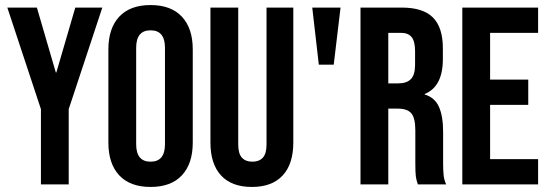

<svg xmlns="http://www.w3.org/2000/svg" viewBox="-20 -730 2172 760"><path d="M142 -298 9 -700H126L201 -443H203L278 -700H385L252 -298V0H142Z M409 -166V-534Q409 -618 452 -664Q495 -710 576 -710Q657 -710 700 -664Q743 -618 743 -534V-166Q743 -82 700 -36Q657 10 576 10Q495 10 452 -36Q409 -82 409 -166ZM633 -159V-541Q633 -610 576 -610Q519 -610 519 -541V-159Q519 -90 576 -90Q633 -90 633 -159Z M813 -166V-700H923V-158Q923 -122 937.5 -106Q952 -90 979 -90Q1006 -90 1020.5 -106Q1035 -122 1035 -158V-700H1141V-166Q1141 -81 1099 -35.5Q1057 10 977 10Q897 10 855 -35.5Q813 -81 813 -166Z M1216 -700H1328L1301 -474H1242Z M1407 -700H1570Q1655 -700 1694 -660.5Q1733 -621 1733 -539V-496Q1733 -387 1661 -358V-356Q1701 -344 1717.5 -307Q1734 -270 1734 -208V-85Q1734 -55 1736 -36.5Q1738 -18 1746 0H1634Q1628 -17 1626 -32Q1624 -47 1624 -86V-214Q1624 -262 1608.5 -281Q1593 -300 1555 -300H1517V0H1407ZM1557 -400Q1590 -400 1606.5 -417Q1623 -434 1623 -474V-528Q1623 -566 1609.5 -583Q1596 -600 1567 -600H1517V-400Z M1810 -700H2110V-600H1920V-415H2071V-315H1920V-100H2110V0H1810Z"/></svg>

Font: kids-team
Style: team
Weight: 400
Designer: Ryoichi Tsunekawa, Thomas Gollenia, Laura Emeder
Foundry: Ryoichi Tsunekawa, Thomas Gollenia, Laura Emeder
Version: Version 2.000